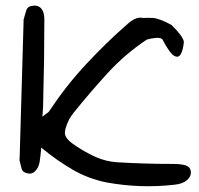

<svg xmlns="http://www.w3.org/2000/svg" viewBox="-20 -680 708 684"><path d="M602 -22Q541 -15 481 -17Q421 -19 360 -30Q295 -43 239 -75.5Q183 -108 127 -154Q125 -136 124 -124.5Q123 -113 121 -102Q117 -82 105.5 -70.5Q94 -59 80 -62Q61 -65 57 -79Q53 -93 50 -107Q49 -109 49.5 -112Q50 -115 50 -118L64 -603Q64 -605 64 -608Q64 -611 65 -613Q69 -629 74 -644Q79 -659 101 -660Q118 -661 128 -648.5Q138 -636 138 -611Q138 -540 137 -468.5Q136 -397 134 -326Q134 -313 133.5 -299Q133 -285 131 -264Q143 -274 148.5 -277.5Q154 -281 156 -285Q215 -374 286 -450.5Q357 -527 436 -596Q466 -622 489 -616Q504 -617 525 -616Q538 -615 554.5 -608.5Q571 -602 591 -591Q630 -553 635 -532Q633 -504 624.5 -488Q616 -472 600 -481.5Q584 -491 559 -539Q554 -546 537 -545Q520 -544 503 -539Q425 -487 362.5 -418.5Q300 -350 242 -278Q238 -273 234 -267Q230 -261 227 -256Q208 -218 212 -200Q216 -182 252 -159Q285 -137 320.5 -121Q356 -105 396 -102Q495 -96 595 -96Q628 -96 643.5 -90Q659 -84 660 -67Q661 -51 646 -38Q631 -25 602 -22Z"/></svg>

Font: Mynerve
Style: Regular
Weight: 400
Designer: Carolina Short
Foundry: Carolina Short
Version: Version 1.000; ttfautohint (v1.8.4.7-5d5b)